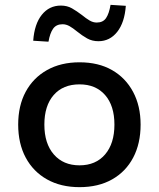

<svg xmlns="http://www.w3.org/2000/svg" viewBox="-20 -763 655 792"><path d="M308 9Q231 9 174 -23Q117 -55 86 -113Q55 -171 55 -249Q55 -327 86 -384.5Q117 -442 174 -474Q231 -506 308 -506Q386 -506 442 -474Q498 -442 529 -384Q560 -326 560 -249Q560 -171 529.5 -113Q499 -55 442.5 -23Q386 9 308 9ZM308 -81Q375 -81 413.5 -126Q452 -171 452 -249Q452 -327 413.5 -371Q375 -415 308 -415Q240 -415 201.5 -371Q163 -327 163 -249Q163 -171 202 -126Q241 -81 308 -81ZM180 -591 117 -595Q122 -664 152.5 -702Q183 -740 231 -740Q257 -740 277 -728.5Q297 -717 318 -701Q335 -687 349.5 -678.5Q364 -670 379 -670Q405 -670 417.5 -688.5Q430 -707 436 -743L499 -739Q494 -670 463.5 -631.5Q433 -593 386 -593Q360 -593 339.5 -604.5Q319 -616 298 -633Q281 -647 267 -655Q253 -663 238 -663Q212 -663 199 -644.5Q186 -626 180 -591Z"/></svg>

Font: Nunito Sans 8pt SemiBold
Style: Regular
Weight: 600
Version: Version 3.101;gftools[0.9.27]